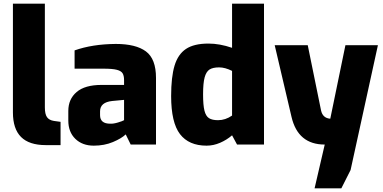

<svg xmlns="http://www.w3.org/2000/svg" viewBox="-20 -783 2077 1040"><path d="M50 -174V-763H223V-201Q223 -165 234.5 -148.5Q246 -132 272 -128L308 -123V3H228Q138 3 94 -41Q50 -85 50 -174Z M350 -130V-182Q350 -246 395 -284.5Q440 -323 530 -323H652V-349Q652 -373 644 -386Q636 -399 612.5 -405Q589 -411 542 -411H384V-510Q480 -544 607 -545Q716 -545 770.5 -504.5Q825 -464 825 -361V0H688L661 -55Q638 -33 591.5 -13.5Q545 6 488 6Q426 6 388 -31Q350 -68 350 -130ZM652 -132V-242L588 -236Q522 -229 522 -180V-159Q522 -113 577 -113Q594 -112 619 -119.5Q644 -127 652 -132Z M907 -263Q907 -366 925.5 -427.5Q944 -489 987.5 -518Q1031 -547 1109 -547Q1170 -547 1237 -524V-763H1410V0H1264L1237 -50Q1208 -25 1172 -9.5Q1136 6 1099 6Q1003 6 955 -56.5Q907 -119 907 -263ZM1237 -157V-399Q1199 -418 1167 -418Q1133 -418 1115 -406.5Q1097 -395 1088.5 -364Q1080 -333 1080 -272Q1080 -213 1087.5 -183.5Q1095 -154 1112 -143Q1129 -132 1161 -132Q1201 -132 1237 -157Z M1739 0Q1594 0 1559 -150L1468 -538H1647L1719 -185Q1728 -143 1769 -140L1851 -538H2027L1879 138L1829 237H1684Z"/></svg>

Font: Exo ExtraBold
Style: Regular
Weight: 800
Designer: Natanael Gama
Foundry: Natanael Gama
Version: Version 1.500